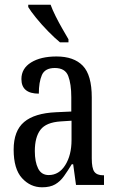

<svg xmlns="http://www.w3.org/2000/svg" viewBox="-20 -786 494 816"><path d="M159 10Q109 10 73.5 -29Q38 -68 38 -150Q38 -230 82.5 -267.5Q127 -305 218 -309L283 -312V-373Q283 -429 270 -463Q257 -497 213 -497Q171 -497 158 -467Q145 -437 145 -388Q71 -388 71 -450Q71 -495 112 -520.5Q153 -546 220 -546Q294 -546 332 -506.5Q370 -467 370 -372V-113Q370 -71 381 -56Q392 -41 419 -41H422V0H303L291 -88H285Q268 -60 252 -37.5Q236 -15 214.5 -2.5Q193 10 159 10ZM187 -42Q231 -42 257.5 -84.5Q284 -127 284 -191V-273L238 -270Q176 -266 152 -234.5Q128 -203 128 -144Q128 -98 142 -70Q156 -42 187 -42ZM235 -606Q213 -624 185 -652.5Q157 -681 133.5 -710Q110 -739 100 -756V-766H195Q203 -744 216.5 -717Q230 -690 245 -664Q260 -638 271 -619V-606Z"/></svg>

Font: Noto Serif Lao ExtraCondensed
Style: Regular
Weight: 400
Width: 2
Designer: Monotype Design Team
Foundry: Monotype Imaging Inc.
Version: Version 2.003; ttfautohint (v1.8.4.7-5d5b)